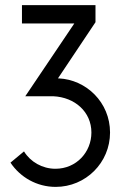

<svg xmlns="http://www.w3.org/2000/svg" viewBox="-20 -720 471 752"><path d="M21 -83C59 -26 124 12 198 12C316 12 411 -83 411 -201C411 -319 318 -408 210 -413H207L354 -633V-700H66V-628H271L79 -343H189C273 -339 338 -282 338 -201C338 -124 279 -59 197 -59C146 -59 99 -86 74 -127Z"/></svg>

Font: Advent Pro
Style: Medium
Weight: 500
Designer: Andreas Kalpakidis
Foundry: Andreas Kalpakidis
Version: Version 2.002 2008